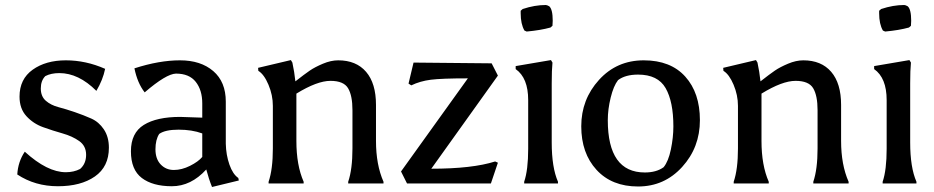

<svg xmlns="http://www.w3.org/2000/svg" viewBox="-20 -733 3730 767"><path d="M161 -429Q143 -411 143 -379.5Q143 -348 163 -330.5Q183 -313 213.5 -305Q244 -297 279 -285Q314 -273 344.5 -259.5Q375 -246 395 -216Q415 -186 415 -143Q415 -67 359 -28Q303 11 211.5 11Q120 11 49 -36Q52 -87 79 -127Q169 -45 243 -45Q275 -45 300 -58Q324 -79 324 -114.5Q324 -150 296.5 -169.5Q269 -189 230 -200Q191 -211 152 -225Q113 -239 85.5 -269Q58 -299 58 -347Q58 -417 110.5 -454.5Q163 -492 243 -492Q323 -492 400 -458Q391 -414 365 -370Q294 -441 217 -441Q184 -441 161 -429Z M788 -200Q747 -215 693.5 -215Q640 -215 616 -198Q601 -175 601 -136.5Q601 -98 622 -76Q643 -54 674.5 -54Q706 -54 739 -70.5Q772 -87 788 -106ZM804 -56Q743 11 666.5 11Q590 11 546.5 -22Q503 -55 503 -128.5Q503 -202 554.5 -234Q606 -266 700 -266L788 -263V-320Q788 -373 762 -406Q736 -439 683 -439Q644 -438 558 -364Q529 -401 517 -460Q616 -492 699 -492Q782 -492 832 -449Q882 -406 882 -327V-159Q883 -114 896.5 -75.5Q910 -37 932 -22L934 -12L827 14Q814 -18 804 -56Z M1331 -492Q1403 -492 1442.5 -446Q1482 -400 1482 -314V-170Q1482 -75 1512 -7V0H1371V-7Q1388 -57 1388 -140V-293Q1388 -351 1370.5 -380.5Q1353 -410 1300 -410Q1247 -410 1164 -359V-170Q1164 -73 1193 -7V0H1053V-7Q1070 -57 1070 -140V-310Q1070 -353 1052.5 -394.5Q1035 -436 1012 -450L1011 -462L1142 -493L1148 -483Q1156 -446 1160 -408Q1197 -437 1217.5 -451Q1238 -465 1270 -478.5Q1302 -492 1331 -492Z M1969 -431 1703 -59Q1867 -59 1958 -88L1969 -83L1941 0H1606L1582 -48L1849 -420Q1744 -420 1701 -414.5Q1658 -409 1623 -392L1612 -399L1632 -483L1944 -480Z M2090 -139V-333Q2090 -422 2040 -457V-469L2181 -493L2187 -483Q2184 -454 2184 -400V-164Q2184 -64 2209 -7V0H2074V-7Q2090 -54 2090 -139ZM2174 -708Q2188 -696 2188 -650Q2188 -639 2187 -630L2179 -623Q2139 -612 2084 -607L2075 -611Q2060 -637 2060 -680Q2060 -685 2060 -690L2068 -697Q2116 -713 2160 -713Q2165 -713 2174 -708Z M2529 12Q2424 12 2363 -54.5Q2302 -121 2302 -228.5Q2302 -336 2373 -414Q2444 -492 2551.5 -492Q2659 -492 2717.5 -427Q2776 -362 2776 -253Q2776 -144 2705 -66Q2634 12 2529 12ZM2670 -228Q2670 -327 2639 -381Q2608 -435 2529 -435Q2478 -435 2449 -413Q2431 -390 2419.5 -343Q2408 -296 2408 -253Q2408 -44 2556 -44Q2602 -44 2631 -65Q2650 -88 2660 -136Q2670 -184 2670 -228Z M3189 -492Q3261 -492 3300.5 -446Q3340 -400 3340 -314V-170Q3340 -75 3370 -7V0H3229V-7Q3246 -57 3246 -140V-293Q3246 -351 3228.5 -380.5Q3211 -410 3158 -410Q3105 -410 3022 -359V-170Q3022 -73 3051 -7V0H2911V-7Q2928 -57 2928 -140V-310Q2928 -353 2910.5 -394.5Q2893 -436 2870 -450L2869 -462L3000 -493L3006 -483Q3014 -446 3018 -408Q3055 -437 3075.5 -451Q3096 -465 3128 -478.5Q3160 -492 3189 -492Z M3522 -139V-333Q3522 -422 3472 -457V-469L3613 -493L3619 -483Q3616 -454 3616 -400V-164Q3616 -64 3641 -7V0H3506V-7Q3522 -54 3522 -139ZM3606 -708Q3620 -696 3620 -650Q3620 -639 3619 -630L3611 -623Q3571 -612 3516 -607L3507 -611Q3492 -637 3492 -680Q3492 -685 3492 -690L3500 -697Q3548 -713 3592 -713Q3597 -713 3606 -708Z"/></svg>

Font: Asul
Style: Regular
Weight: 400
Version: Version 1.001